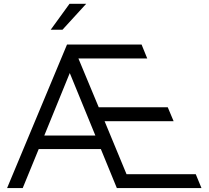

<svg xmlns="http://www.w3.org/2000/svg" viewBox="-20 -958 1063 978"><path d="M321.3 -731H701.2L730 -660.2H379.4L482.9 -411.6H834.5L864.3 -340.8H512.7L624.5 -70.8H977.1L1006.3 0H575.2L493.7 -198.7H177.2L95.7 0H16.1ZM465.8 -267.6 335.4 -585.9 205.6 -267.6ZM238.3 -806.6 334 -938.5H418.9L298.3 -806.6Z"/></svg>

Font: Glacial Indifference
Style: Regular
Weight: 400
Designer: Alfredo Marco Pradil
Foundry: Alfredo Marco Pradil
Version: Version 1.312